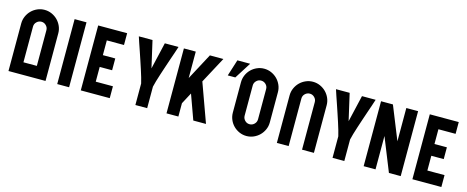

<svg xmlns="http://www.w3.org/2000/svg" viewBox="-39 -1398 5020 2062"><g transform="rotate(15 2471.5 -367.0)"><path d="M65 0V-529Q65 -571 81.5 -608.5Q98 -646 126 -674Q154 -702 191.5 -718.5Q229 -735 271 -735Q313 -735 350.5 -718.5Q388 -702 416 -674Q444 -646 460.5 -608.5Q477 -571 477 -529V0ZM345 -132V-529Q345 -559 323 -581Q301 -603 271 -603Q241 -603 218.5 -581.5Q196 -560 196 -529V-132Z M607 0V-722H739V0Z M869 0V-722H1191V-591H1000V-427H1138V-296H1000V-132H1191V0Z M1762 -722Q1753 -693 1739.5 -653.5Q1726 -614 1710.5 -569Q1695 -524 1679.5 -477Q1664 -430 1649.5 -386Q1635 -342 1624 -304Q1613 -266 1607 -239V0H1476V-239Q1470 -265 1459 -303.5Q1448 -342 1433.5 -386Q1419 -430 1403.5 -477Q1388 -524 1372.5 -569Q1357 -614 1343.5 -653.5Q1330 -693 1321 -722H1473L1541 -425L1610 -722Z M1822 0V-722H1954V-428L2111 -722H2261L2105 -431L2261 0H2120L2021 -274L1954 -148V0Z M2713 -735Q2755 -735 2792.5 -718.5Q2830 -702 2858 -674Q2886 -646 2902.5 -608.5Q2919 -571 2919 -529V-193Q2919 -151 2902.5 -113.5Q2886 -76 2858 -48Q2830 -20 2792.5 -3.5Q2755 13 2713 13Q2671 13 2633.5 -3.5Q2596 -20 2568 -48Q2540 -76 2524 -113.5Q2508 -151 2508 -193V-529Q2508 -571 2524 -608.5Q2540 -646 2568 -674Q2596 -702 2633.5 -718.5Q2671 -735 2713 -735ZM2788 -529Q2788 -560 2766 -581.5Q2744 -603 2713 -603Q2683 -603 2661 -581Q2639 -559 2639 -529V-193Q2639 -163 2660.5 -140.5Q2682 -118 2713 -118Q2744 -118 2766 -140Q2788 -162 2788 -193ZM2410 -747H2552L2436 -564H2352Z M3329 -529Q3329 -559 3307 -581Q3285 -603 3255 -603Q3225 -603 3202.5 -581.5Q3180 -560 3180 -529V0H3049V-529Q3049 -571 3065.5 -608.5Q3082 -646 3110 -674Q3138 -702 3175.5 -718.5Q3213 -735 3255 -735Q3297 -735 3334.5 -718.5Q3372 -702 3400 -674Q3428 -646 3444.5 -608.5Q3461 -571 3461 -529V0H3329Z M3954 -722Q3945 -693 3931.5 -653.5Q3918 -614 3902.5 -569Q3887 -524 3871.5 -477Q3856 -430 3841.5 -386Q3827 -342 3816 -304Q3805 -266 3799 -239V0H3668V-239Q3662 -265 3651 -303.5Q3640 -342 3625.5 -386Q3611 -430 3595.5 -477Q3580 -524 3564.5 -569Q3549 -614 3535.5 -653.5Q3522 -693 3513 -722H3665L3733 -425L3802 -722Z M4014 -722H4146L4295 -352V-722H4426V0H4295L4146 -371V0H4014Z M4556 0V-722H4878V-591H4687V-427H4825V-296H4687V-132H4878V0Z"/></g></svg>

Font: PostBus
Style: Regular
Weight: 400
Designer: Peter Wiegel
Version: Version 1.001